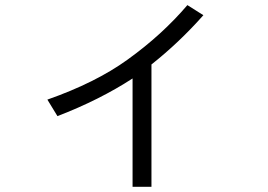

<svg xmlns="http://www.w3.org/2000/svg" viewBox="-20 -679 1040 744"><path d="M493.7 44.9V-375Q366.2 -292 202.6 -229L163.6 -293Q351.1 -358.9 474.1 -447.8Q608.4 -544.4 706.1 -659.2L768.1 -620.1Q674.3 -514.2 566.9 -429.2V44.9Z"/></svg>

Font: BIZ UDGothic
Style: Regular
Weight: 400
Monospace: yes
Designer: TypeBank Co., Ltd.
Foundry: Morisawa Inc.
Version: Version 1.05